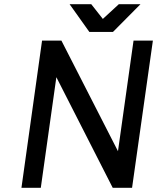

<svg xmlns="http://www.w3.org/2000/svg" viewBox="-20 -893 747 913"><path d="M311 -873 405 -741H517L648 -873H545L469 -803L414 -873ZM180 -700 82 0H174L248 -526L516 0H608L707 -700H615L541 -174L272 -700Z"/></svg>

Font: Unageo
Style: Medium-Italic
Weight: 500
Designer: Richard Sepsi
Foundry: Richard Sepsi
Version: Version 2.000